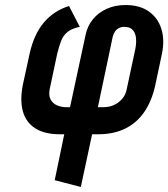

<svg xmlns="http://www.w3.org/2000/svg" viewBox="-20 -528 670 765"><path d="M98 -314 71 -190Q59 -129 71 -85Q83 -41 120 -17Q157 7 219 7H236L198 190L302 217L347 7H371Q435 7 481.5 -17Q528 -41 557 -85Q586 -129 599 -190L624 -308Q637 -366 623.5 -411Q610 -456 573.5 -482Q537 -508 480 -508Q439 -508 405.5 -493Q372 -478 350 -451Q328 -424 321 -389L259 -101H242Q225 -101 208 -108Q191 -115 182 -131Q173 -147 178 -173L208 -314Q215 -343 223.5 -365Q232 -387 249.5 -401Q267 -415 298 -421L255 -504Q194 -485 154.5 -438Q115 -391 98 -314ZM394 -101H370L429 -381Q432 -393 438 -402Q444 -411 453.5 -416Q463 -421 475 -421Q494 -421 504.5 -412.5Q515 -404 519 -390.5Q523 -377 522.5 -361.5Q522 -346 519 -332L485 -173Q481 -151 467.5 -135Q454 -119 435 -110Q416 -101 394 -101Z"/></svg>

Font: Advent Pro
Style: Italic
Weight: 400
Italic angle: -12°
Designer: VivaRado, Andreas Kalpakidis
Foundry: VivaRado, Andreas Kalpakidis
Version: Version 3.000